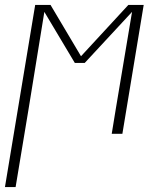

<svg xmlns="http://www.w3.org/2000/svg" viewBox="-31 -540 651 775"><path d="M-11 215 111 -520H173L296 -313L487 -520H549L463 0H420L437 -104Q453 -201 469.5 -298Q486 -395 502 -492L311 -286H271L148 -492Q132 -395 116.5 -298Q101 -201 85 -104L32 215Z"/></svg>

Font: Iosevka Extralight Extended
Style: Italic
Weight: 200
Width: 7
Italic angle: -9°
Monospace: yes
Designer: Belleve Invis
Foundry: Belleve Invis
Version: Version 32.5.0; ttfautohint (v1.8.4)